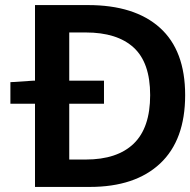

<svg xmlns="http://www.w3.org/2000/svg" viewBox="-20 -737 750 757"><path d="M21 -413 112 -419H118V-717H327Q511 -717 610.5 -627.5Q710 -538 710 -362Q710 -185 611.5 -92.5Q513 0 334 0H118V-328H21ZM572 -362Q572 -490 507 -549.5Q442 -609 318 -609H253V-419H390V-328H253V-108H318Q442 -108 507 -170.5Q572 -233 572 -362Z"/></svg>

Font: Nebula Sans Semibold
Style: Regular
Weight: 600
Designer: Paul D. Hunt for Adobe (as Source Sans)
Foundry: Nebula Entertainment & Broadcasting LLC
Version: Version 1.010